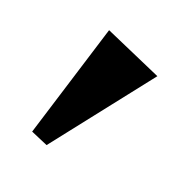

<svg xmlns="http://www.w3.org/2000/svg" viewBox="-85 -776 417 434"><g transform="rotate(30 123.5 -559.0)"><path d="M89.6 -411.3 46.1 -421.4 82.1 -706.9 228.6 -671.4Z"/></g></svg>

Font: Ancizar Serif Light
Style: Regular
Weight: 300
Designer: Cesar Puertas, Viviana Monsalve, Julian Moncada, Julian Prieto, Jose Castro, Felipe Aragon, Mariel Hernandez, Sara Alarc
Version: Version 8.100